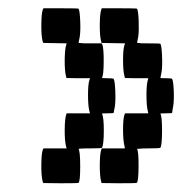

<svg xmlns="http://www.w3.org/2000/svg" viewBox="-20 -403 456 457"><path d="M221.2 -380.4 222.2 -383.3H263.7Q305.2 -383.3 306.2 -382.3Q309.1 -377.4 310.1 -353.5Q311 -329.6 309.1 -315.9Q306.6 -302.2 306.2 -301.3L307.6 -300.8Q308.6 -300.8 311 -300.5Q313.5 -300.3 316.9 -300Q320.3 -299.8 324.5 -299.8Q328.6 -299.8 333 -299.8Q360.8 -299.8 361.8 -298.8Q364.7 -293.9 365.7 -270Q366.7 -246.1 364.7 -232.4Q362.3 -218.8 361.8 -217.8Q360.8 -216.8 375 -216.8Q388.2 -216.8 389.6 -215.3Q392.6 -210.4 393.6 -186.8Q394.5 -163.1 392.1 -149.4Q391.1 -144.5 390.6 -140.9Q390.1 -137.2 389.9 -136Q389.6 -134.8 389.6 -134.3Q388.7 -133.3 375 -133.3Q360.8 -133.3 361.8 -132.3Q365.7 -125.5 365.7 -92.3Q365.7 -58.1 361.8 -51.3Q360.4 -49.8 333 -49.8Q325.7 -49.8 319.3 -49.6Q313 -49.3 309.6 -48.8H306.2Q310.1 -42 309.8 -6.8Q309.6 28.3 305.7 32.2Q304.7 33.2 263.2 33.2L221.7 32.7L220.7 28.8Q217.3 16.1 217.5 -11Q217.8 -38.1 221.2 -46.9L222.2 -49.8H250H277.3L276.4 -54.7Q272.9 -68.4 272.9 -94.7Q272.9 -121.1 276.4 -130.4L277.8 -133.3H305.2H333L332 -137.7Q328.6 -150.9 328.6 -176.8Q328.6 -202.6 332 -212.9L333 -216.8H305.2L277.3 -217.3L276.4 -221.2Q272.9 -233.4 272.9 -260Q272.9 -286.6 276.4 -296.4L277.8 -299.8L249.5 -300.3L221.7 -300.8L220.7 -304.7Q217.3 -317.4 217.5 -344.5Q217.8 -371.6 221.2 -380.4ZM82 -380.4 83.5 -383.3H125Q166 -383.3 167 -382.3Q169.9 -377.4 170.9 -353.5Q171.9 -329.6 169.9 -315.9Q167.5 -302.2 167 -301.3L168 -300.8Q169.4 -300.8 172.1 -300.5Q174.8 -300.3 178 -300Q181.2 -299.8 185.5 -299.8Q189.9 -299.8 194.3 -299.8H222.2L223.6 -296.9Q227.1 -287.1 226.8 -255.4Q226.6 -223.6 222.7 -217.8Q221.7 -216.8 235.8 -216.8Q249 -216.8 250.5 -215.3Q253.4 -210.4 254.4 -186.8Q255.4 -163.1 253.4 -149.4Q251 -135.3 250.5 -134.3Q249.5 -133.3 235.8 -133.3Q221.7 -133.3 222.7 -132.3Q227.1 -124.5 227.1 -92.3Q227.1 -59.1 222.7 -51.3Q221.2 -49.8 194.3 -49.8Q189.9 -49.8 185.8 -49.8Q181.6 -49.8 178.2 -49.6Q174.8 -49.3 172.1 -49.3Q169.4 -49.3 168 -48.8H167Q170.9 -42 170.9 -6.8Q170.9 28.3 167 32.2Q166 33.2 124.5 33.2L83 32.7L81.5 28.8Q78.1 16.1 78.4 -11Q78.6 -38.1 82 -46.9L83.5 -49.8H110.8H138.7L137.2 -54.7Q133.8 -67.9 134 -94.5Q134.3 -121.1 137.7 -130.4L138.7 -133.3H166.5H194.3L192.9 -137.7Q189.5 -150.9 189.5 -176.8Q189.5 -202.6 192.9 -212.9L194.3 -216.8H166.5L138.2 -217.3L137.2 -221.2Q133.8 -233.9 134 -260.3Q134.3 -286.6 137.7 -296.4L138.7 -299.8L110.8 -300.3L83 -300.8L81.5 -304.7Q78.1 -317.4 78.4 -344.5Q78.6 -371.6 82 -380.4Z"/></svg>

Font: VT323
Style: Regular
Weight: 400
Monospace: yes
Version: Version 001.002